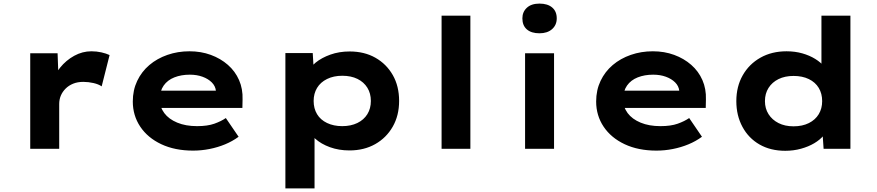

<svg xmlns="http://www.w3.org/2000/svg" viewBox="-20 -827 4872 1067"><path d="M148 0V-531H300L307 -343L266 -357Q280 -409 313.5 -450.5Q347 -492 392.5 -517Q438 -542 488 -542Q517 -542 543.5 -536Q570 -530 589 -521L545 -347Q528 -359 499.5 -365.5Q471 -372 443 -372Q411 -372 386.5 -362Q362 -352 344.5 -334.5Q327 -317 318 -295.5Q309 -274 309 -249V0Z M1053 10Q952 10 876.5 -25.5Q801 -61 759.5 -123Q718 -185 718 -263Q718 -326 742.5 -377.5Q767 -429 810 -465.5Q853 -502 910.5 -522Q968 -542 1033 -542Q1097 -542 1151.5 -522Q1206 -502 1246.5 -466.5Q1287 -431 1308.5 -382Q1330 -333 1328 -274L1327 -227H826L803 -323H1197L1180 -302V-322Q1177 -349 1157 -369Q1137 -389 1105.5 -400.5Q1074 -412 1035 -412Q987 -412 949 -397Q911 -382 889.5 -351.5Q868 -321 868 -275Q868 -232 893 -198.5Q918 -165 965 -145.5Q1012 -126 1075 -126Q1133 -126 1171 -139.5Q1209 -153 1235 -171L1306 -67Q1272 -42 1231 -25Q1190 -8 1144.5 1Q1099 10 1053 10Z M1566 220V-532H1718L1725 -412L1694 -421Q1701 -452 1734 -479Q1767 -506 1816 -523.5Q1865 -541 1923 -541Q2005 -541 2066.5 -506Q2128 -471 2163 -409.5Q2198 -348 2198 -266Q2198 -185 2162.5 -123Q2127 -61 2065 -26Q2003 9 1922 9Q1863 9 1813.5 -9Q1764 -27 1731.5 -56.5Q1699 -86 1691 -117L1728 -131V220ZM1882 -126Q1930 -126 1966 -143.5Q2002 -161 2021.5 -192.5Q2041 -224 2041 -266Q2041 -308 2021.5 -339.5Q2002 -371 1966.5 -388.5Q1931 -406 1882 -406Q1834 -406 1797.5 -388Q1761 -370 1742 -338.5Q1723 -307 1723 -266Q1723 -224 1742 -192.5Q1761 -161 1797.5 -143.5Q1834 -126 1882 -126Z M2434 0V-740H2594V0Z M2898 0V-531H3059V0ZM2978 -642Q2933 -642 2908 -663.5Q2883 -685 2883 -725Q2883 -761 2908 -784Q2933 -807 2978 -807Q3023 -807 3048.5 -785.5Q3074 -764 3074 -725Q3074 -688 3048 -665Q3022 -642 2978 -642Z M3628 10Q3527 10 3451.5 -25.5Q3376 -61 3334.5 -123Q3293 -185 3293 -263Q3293 -326 3317.5 -377.5Q3342 -429 3385 -465.5Q3428 -502 3485.5 -522Q3543 -542 3608 -542Q3672 -542 3726.5 -522Q3781 -502 3821.5 -466.5Q3862 -431 3883.5 -382Q3905 -333 3903 -274L3902 -227H3401L3378 -323H3772L3755 -302V-322Q3752 -349 3732 -369Q3712 -389 3680.5 -400.5Q3649 -412 3610 -412Q3562 -412 3524 -397Q3486 -382 3464.5 -351.5Q3443 -321 3443 -275Q3443 -232 3468 -198.5Q3493 -165 3540 -145.5Q3587 -126 3650 -126Q3708 -126 3746 -139.5Q3784 -153 3810 -171L3881 -67Q3847 -42 3806 -25Q3765 -8 3719.5 1Q3674 10 3628 10Z M4344 11Q4262 11 4201 -24Q4140 -59 4106 -122Q4072 -185 4072 -265Q4072 -346 4107.5 -408.5Q4143 -471 4206 -506.5Q4269 -542 4351 -542Q4398 -542 4438.5 -530.5Q4479 -519 4510.5 -499.5Q4542 -480 4561 -456Q4580 -432 4583 -407L4545 -398V-740H4706V0H4557L4548 -132L4580 -123Q4577 -98 4557 -74Q4537 -50 4505 -31Q4473 -12 4431.5 -0.5Q4390 11 4344 11ZM4390 -125Q4439 -125 4475 -143Q4511 -161 4530 -192.5Q4549 -224 4549 -265Q4549 -307 4530 -338.5Q4511 -370 4475 -387.5Q4439 -405 4390 -405Q4342 -405 4306.5 -387.5Q4271 -370 4251 -338.5Q4231 -307 4231 -265Q4231 -224 4251 -192.5Q4271 -161 4306.5 -143Q4342 -125 4390 -125Z"/></svg>

Font: Lexend Giga
Style: Bold
Weight: 700
Version: Version 1.007